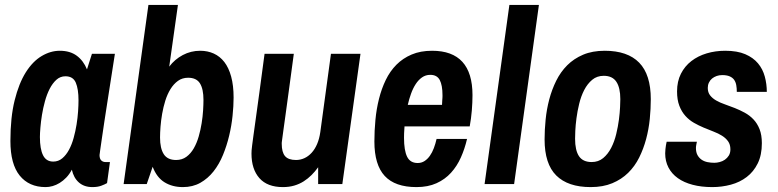

<svg xmlns="http://www.w3.org/2000/svg" viewBox="-20 -743 3139 775"><path d="M221.2 -538.1Q262.7 -538.1 289.8 -518.1Q316.9 -498 331.1 -462.9L351.1 -525.9H443.8Q426.3 -414.1 412.6 -325.7Q406.7 -287.6 401.1 -251.2Q395.5 -214.8 391.4 -185.5Q387.2 -156.2 384.5 -137.7Q381.8 -119.1 381.8 -117.2Q381.8 -102.1 388.7 -95.5Q395.5 -88.9 405.8 -88.9H423.8L412.1 -3.9Q402.8 1.5 388.4 6.8Q374 12.2 353 12.2Q319.8 12.2 298.6 -6.3Q277.3 -24.9 270 -58.1Q260.3 -39.6 247.6 -26.4Q234.9 -13.2 220.9 -4.6Q207 3.9 192.4 8.1Q177.7 12.2 164.1 12.2Q97.2 12.2 59.6 -34.2Q22 -80.6 22 -173.8Q22 -269 39.1 -337.9Q56.2 -406.7 84.2 -451.2Q112.3 -495.6 148.2 -516.8Q184.1 -538.1 221.2 -538.1ZM194.8 -90.8Q215.8 -90.8 231.4 -104Q247.1 -117.2 258.5 -138.4Q270 -159.7 277.3 -186.5Q284.7 -213.4 289.1 -240.7Q293.5 -268.1 295.2 -293.7Q296.9 -319.3 296.9 -337.9Q296.9 -383.8 285.9 -409.4Q274.9 -435.1 244.1 -435.1Q223.1 -435.1 207.5 -420.9Q191.9 -406.7 180.4 -384.3Q168.9 -361.8 161.4 -334.2Q153.8 -306.6 149.4 -279.3Q145 -252 143.1 -228.3Q141.1 -204.6 141.1 -189.9Q141.1 -141.6 153.8 -116.2Q166.5 -90.8 194.8 -90.8Z M718.3 12.2Q675.8 12.2 644.3 -7.1Q612.8 -26.4 596.2 -69.8L572.3 0H479L579.1 -723.1H698.2L663.1 -474.1Q685.1 -503.4 717.8 -520.8Q750.5 -538.1 788.1 -538.1Q817.9 -538.1 842.8 -526.9Q867.7 -515.6 885.5 -492.7Q903.3 -469.7 913.1 -433.8Q922.9 -397.9 922.9 -349.1Q922.9 -315.4 918.7 -275.4Q914.6 -235.4 905 -195.3Q895.5 -155.3 880.1 -117.7Q864.7 -80.1 842 -51.3Q819.3 -22.5 788.6 -5.1Q757.8 12.2 718.3 12.2ZM739.3 -429.2Q715.8 -429.2 698.2 -416.5Q680.7 -403.8 668 -383.1Q655.3 -362.3 647.2 -336.4Q639.2 -310.5 634.5 -283.7Q629.9 -256.8 627.9 -231.7Q626 -206.5 626 -188Q626 -144 641.1 -120.6Q656.2 -97.2 690.9 -97.2Q714.8 -97.2 732.4 -110.1Q750 -123 762.2 -144.3Q774.4 -165.5 782 -191.9Q789.6 -218.3 793.9 -245.4Q798.3 -272.5 799.8 -297.4Q801.3 -322.3 801.3 -339.8Q801.3 -383.8 787.1 -406.5Q772.9 -429.2 739.3 -429.2Z M995.1 -123Q995.1 -129.9 995.6 -136.5Q996.1 -143.1 997.8 -156.7Q999.5 -170.4 1002.9 -195.1Q1006.3 -219.7 1012.2 -262.2Q1018.1 -304.7 1026.9 -368.9Q1035.6 -433.1 1047.9 -525.9H1166Q1154.3 -439.5 1146.2 -379.4Q1138.2 -319.3 1132.6 -279.8Q1127 -240.2 1124 -217.8Q1121.1 -195.3 1119.4 -183.8Q1117.7 -172.4 1117.4 -168.7Q1117.2 -165 1117.2 -163.1Q1117.2 -128.4 1130.6 -112.8Q1144 -97.2 1174.8 -97.2Q1192.4 -97.2 1208.5 -104.5Q1224.6 -111.8 1237.8 -126.2Q1251 -140.6 1260 -161.6Q1269 -182.6 1272.9 -210L1315.9 -525.9H1435.1L1361.8 0H1264.2V-67.9Q1252 -50.8 1237.5 -36.4Q1223.1 -22 1205.8 -11Q1188.5 0 1167.7 6.1Q1147 12.2 1122.1 12.2Q1059.1 12.2 1027.1 -23.9Q995.1 -60.1 995.1 -123Z M1491.2 -171.9Q1491.2 -215.3 1495.4 -259.3Q1499.5 -303.2 1509.8 -344Q1520 -384.8 1537.1 -420.2Q1554.2 -455.6 1580.1 -481.7Q1606 -507.8 1641.6 -522.9Q1677.2 -538.1 1724.1 -538.1Q1887.2 -538.1 1887.2 -358.9Q1887.2 -329.6 1884.5 -297.1Q1881.8 -264.6 1876 -232.9H1612.8Q1611.3 -217.3 1611.1 -204.8Q1610.8 -192.4 1610.8 -187Q1610.8 -135.7 1623.3 -110.4Q1635.7 -85 1666 -85Q1681.2 -85 1693.4 -92.8Q1705.6 -100.6 1715.1 -114Q1724.6 -127.4 1731.2 -145Q1737.8 -162.6 1742.2 -182.1H1865.2Q1856 -142.6 1840.3 -107.4Q1824.7 -72.3 1800.5 -45.7Q1776.4 -19 1741.9 -3.4Q1707.5 12.2 1661.1 12.2Q1574.7 12.2 1533 -32.7Q1491.2 -77.6 1491.2 -171.9ZM1764.2 -319.8Q1764.6 -330.6 1765.1 -337.4Q1765.6 -344.2 1765.9 -348.4Q1766.1 -352.5 1766.1 -354.5V-358.9Q1766.1 -398.9 1755.1 -419.9Q1744.1 -440.9 1716.8 -440.9Q1698.2 -440.9 1683.6 -430.7Q1668.9 -420.4 1658 -403.6Q1647 -386.7 1639.2 -365Q1631.3 -343.3 1626 -319.8Z M2155.3 -723.1 2055.2 0H1936L2036.1 -723.1Z M2178.2 -180.2Q2178.2 -218.8 2182.4 -260.3Q2186.5 -301.8 2197 -341.6Q2207.5 -381.3 2225.1 -417Q2242.7 -452.6 2269.5 -479.5Q2296.4 -506.3 2333.7 -522.2Q2371.1 -538.1 2420.9 -538.1Q2513.2 -538.1 2560.1 -490Q2606.9 -441.9 2606.9 -342.8Q2606.9 -304.2 2602.8 -262.7Q2598.6 -221.2 2588.1 -181.9Q2577.6 -142.6 2560.1 -107.2Q2542.5 -71.8 2515.6 -45.4Q2488.8 -19 2451.4 -3.4Q2414.1 12.2 2364.3 12.2Q2272.5 12.2 2225.3 -34.7Q2178.2 -81.5 2178.2 -180.2ZM2301.3 -183.1Q2301.3 -136.2 2317.1 -112.5Q2333 -88.9 2368.2 -88.9Q2395.5 -88.9 2414.8 -105Q2434.1 -121.1 2447 -146.2Q2460 -171.4 2467.3 -201.7Q2474.6 -231.9 2478.3 -260.3Q2481.9 -288.6 2482.9 -311Q2483.9 -333.5 2483.9 -342.8Q2483.9 -388.7 2468 -412.8Q2452.1 -437 2417 -437Q2389.6 -437 2370.4 -420.9Q2351.1 -404.8 2338.1 -379.6Q2325.2 -354.5 2317.9 -324.2Q2310.5 -293.9 2306.9 -265.9Q2303.2 -237.8 2302.2 -215.1Q2301.3 -192.4 2301.3 -183.1Z M2665 -124Q2665 -132.3 2666 -140.9Q2667 -149.4 2668 -156.2Q2669.4 -164.1 2670.9 -170.9H2793L2791 -161.1Q2790 -157.2 2789.6 -153.1Q2789.1 -148.9 2789.1 -146Q2789.1 -128.4 2795.4 -116.9Q2801.8 -105.5 2812 -98.4Q2822.3 -91.3 2835.7 -88.6Q2849.1 -85.9 2863.3 -85.9Q2873.5 -85.9 2885 -88.9Q2896.5 -91.8 2906 -98.4Q2915.5 -105 2921.9 -115.2Q2928.2 -125.5 2928.2 -140.1Q2928.2 -159.7 2918.9 -172.6Q2909.7 -185.5 2894.5 -195.1Q2879.4 -204.6 2860.1 -211.9Q2840.8 -219.2 2820.6 -227.8Q2800.3 -236.3 2781 -247.3Q2761.7 -258.3 2746.6 -275.1Q2731.4 -292 2722.2 -315.9Q2712.9 -339.8 2712.9 -374Q2712.9 -414.6 2728.5 -445.3Q2744.1 -476.1 2770.8 -496.6Q2797.4 -517.1 2832.5 -527.6Q2867.7 -538.1 2907.2 -538.1Q2956.1 -538.1 2988.3 -524.2Q3020.5 -510.3 3039.8 -487.1Q3059.1 -463.9 3067.1 -433.8Q3075.2 -403.8 3075.2 -372.1H2954.1Q2954.1 -386.7 2951.9 -399.2Q2949.7 -411.6 2943.4 -420.7Q2937 -429.7 2925.3 -434.8Q2913.6 -439.9 2895 -439.9Q2883.3 -439.9 2872.8 -436.3Q2862.3 -432.6 2854.2 -426Q2846.2 -419.4 2841.6 -409.7Q2836.9 -399.9 2836.9 -388.2Q2836.9 -370.1 2846.2 -358.2Q2855.5 -346.2 2870.8 -337.4Q2886.2 -328.6 2906 -321.8Q2925.8 -314.9 2946 -306.9Q2966.3 -298.8 2986.1 -288.1Q3005.9 -277.3 3021.2 -261.2Q3036.6 -245.1 3045.9 -221.7Q3055.2 -198.2 3055.2 -165Q3055.2 -117.2 3038.6 -83.5Q3022 -49.8 2994.1 -28.6Q2966.3 -7.3 2930.2 2.4Q2894 12.2 2855 12.2Q2811 12.2 2775.9 2.9Q2740.7 -6.3 2716.1 -23.9Q2691.4 -41.5 2678.2 -66.9Q2665 -92.3 2665 -124Z"/></svg>

Font: Archivo Narrow
Style: Bold Italic
Weight: 700
Italic angle: -8°
Designer: Hector Gatti
Foundry: Hector Gatti
Version: 1.002; ttfautohint (v0.8)